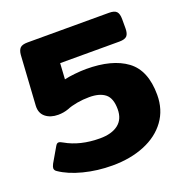

<svg xmlns="http://www.w3.org/2000/svg" viewBox="-125 -793 887 922"><g transform="rotate(-20 318.0 -332.5)"><path d="M34 -52Q23 -59 23 -70Q23 -77 30 -91L73 -165Q80 -178 89 -178Q97 -178 110 -170Q183 -128 284 -128Q344 -128 377.5 -154Q411 -180 411 -231Q411 -287 383 -309.5Q355 -332 302 -332Q270 -332 239 -326.5Q208 -321 187 -312Q162 -303 134 -303Q95 -303 70 -323Q45 -343 47 -381L63 -635Q65 -658 75.5 -669Q86 -680 114 -680H530Q558 -680 568.5 -668.5Q579 -657 579 -630V-583Q579 -556 568.5 -544.5Q558 -533 530 -533H227L222 -452Q242 -457 275 -460.5Q308 -464 334 -464Q467 -464 540 -410Q613 -356 613 -231Q613 -155 572.5 -99.5Q532 -44 460 -14.5Q388 15 296 15Q219 15 149 -3Q79 -21 34 -52Z"/></g></svg>

Font: Mitr SemiBold
Style: Regular
Weight: 600
Designer: Thanarat Vachiruckul
Foundry: Cadson Demak
Version: Version 1.002